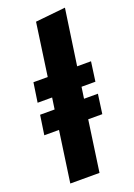

<svg xmlns="http://www.w3.org/2000/svg" viewBox="-147 -814 606 871"><g transform="rotate(-20 156.0 -379.0)"><path d="M300 -395H233L225 -340H292L279 -246H211L176 0H35L70 -246H-1L13 -340H83L91 -395H21L35 -489H104L140 -743L285 -758L246 -489H313Z"/></g></svg>

Font: Fira Sans Extra Condensed ExtraBold
Style: Italic
Weight: 800
Width: 3
Italic angle: -8°
Designer: Carrois Corporate & Edenspiekermann AG
Foundry: Carrois Corporate GbR & Edenspiekermann AG
Version: Version 4.203